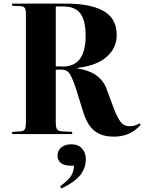

<svg xmlns="http://www.w3.org/2000/svg" viewBox="-20 -750 807 1074"><path d="M619.1 14.2Q585.9 14.2 561 7.8Q536.1 1.5 513.4 -14.4Q490.7 -30.3 473.1 -59.3Q455.6 -88.4 442.9 -131.8L403.8 -257.8Q382.3 -320.8 367.4 -340.8Q352.5 -360.8 323.2 -360.8Q298.8 -360.8 292 -359.9V-65.9Q292 -38.1 298.8 -26.9Q305.7 -15.6 329.1 -15.1L383.8 -12.2V0H47.9V-12.2L94.2 -15.1Q112.8 -16.6 118.9 -27.3Q125 -38.1 125 -68.8V-670.9Q125 -696.3 118.2 -705.8Q111.3 -715.3 90.8 -715.8L47.9 -717.8V-730H341.8Q410.6 -730 462.4 -720.9Q514.2 -711.9 553.2 -691.9Q592.3 -671.9 612.5 -637.5Q632.8 -603 632.8 -555.2Q632.8 -501 603 -460.7Q573.2 -420.4 525.1 -398.9Q477.1 -377.4 413.1 -370.1V-367.2Q539.1 -348.6 575.2 -254.9L619.1 -137.2Q638.7 -87.9 656.5 -65.9Q674.3 -43.9 704.1 -43.9Q736.3 -43.9 759.8 -60.1L767.1 -51.8Q709 14.2 619.1 14.2ZM331.1 -377.9Q459 -377.9 459 -548.8Q459 -634.3 429.9 -674.1Q400.9 -713.9 333 -713.9H292V-378.9Q309.1 -377.9 331.1 -377.9ZM324.2 304.2 315.9 292Q363.3 258.3 378.2 232.9Q393.1 207.5 394 176.8H377.9Q338.4 176.8 320.1 161.4Q301.8 146 301.8 121.1Q301.8 91.8 323.2 74.5Q344.7 57.1 378.9 57.1Q417.5 57.1 438.7 80.8Q460 104.5 460 139.2Q460 160.2 455.3 178Q450.7 195.8 437.5 217.5Q424.3 239.3 395.8 261.2Q367.2 283.2 324.2 304.2Z"/></svg>

Font: Display Regular
Style: Bold
Weight: 700
Designer: Latin by Veronika Burian and Jose Scaglione. Greek by Irene Vlachou. Cyrillic by Vera Evstafieva.
Foundry: TypeTogether
Version: Version 3.002